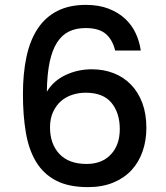

<svg xmlns="http://www.w3.org/2000/svg" viewBox="-20 -767 682 787"><path d="M452 -560Q441 -605 413 -628.5Q385 -652 331 -652Q292 -652 263 -638Q234 -624 214 -593Q194 -562 183.5 -512.5Q173 -463 172 -391Q199 -436 249 -459.5Q299 -483 356 -483Q405 -483 446 -467Q487 -451 517 -420Q547 -389 563.5 -344.5Q580 -300 580 -243Q580 -191 564.5 -146.5Q549 -102 519 -69.5Q489 -37 444 -18.5Q399 0 341 0Q261 0 209.5 -27Q158 -54 128 -103.5Q98 -153 86 -223.5Q74 -294 74 -381Q74 -466 88.5 -534Q103 -602 134.5 -649.5Q166 -697 215 -722Q264 -747 332 -747Q385 -747 425 -731.5Q465 -716 493 -690Q521 -664 536.5 -630Q552 -596 557 -560ZM331 -387Q303 -387 276.5 -378.5Q250 -370 230 -352.5Q210 -335 197.5 -308Q185 -281 185 -245Q185 -177 223.5 -136Q262 -95 335 -95Q398 -95 434.5 -134Q471 -173 471 -238Q471 -304 437 -345.5Q403 -387 331 -387Z"/></svg>

Font: SVN-Poppins Medium
Style: Regular
Weight: 500
Designer: Ninad Kale (Devanagari), Jonny Pinhorn (Latin)
Foundry: Indian Type Foundry
Version: Version 3.002 2017; ttfautohint (v1.8.3)